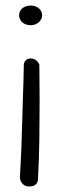

<svg xmlns="http://www.w3.org/2000/svg" viewBox="-20 -671 219 693"><path d="M85 2Q75 2 68.5 -2Q62 -6 58.5 -11Q55 -16 53.5 -21Q52 -26 52 -30Q52 -34 52 -34Q55 -84 57 -131.5Q59 -179 60 -227Q61 -275 63 -327Q65 -379 66 -439Q66 -439 67.5 -444.5Q69 -450 75 -455Q81 -460 92 -460Q104 -459 110 -454Q116 -449 119 -443.5Q122 -438 122 -438Q123 -378 123 -308.5Q123 -239 122 -166.5Q121 -94 117 -23Q117 -23 116.5 -19Q116 -15 113 -10Q110 -5 103.5 -1.5Q97 2 85 2ZM91 -580Q80 -580 70 -584.5Q60 -589 54.5 -597.5Q49 -606 49 -616Q49 -627 55 -635Q61 -643 70.5 -647Q80 -651 91 -651Q102 -651 111.5 -646.5Q121 -642 126.5 -634Q132 -626 132 -616Q132 -606 126.5 -598Q121 -590 111.5 -585Q102 -580 91 -580Z"/></svg>

Font: Sour Gummy Black ExtraLight
Style: Regular
Weight: 250
Version: Version 1.000